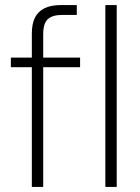

<svg xmlns="http://www.w3.org/2000/svg" viewBox="-20 -740 554 760"><path d="M106 0V-607Q106 -645 118 -669.5Q130 -694 155.5 -707Q181 -720 222 -720H284V-681H228Q187 -681 169 -664Q151 -647 151 -604V0ZM23 -474V-512H297V-474ZM397 0V-720H442V0Z"/></svg>

Font: DM Sans 12pt ExtraLight
Style: Regular
Weight: 250
Version: Version 4.004;gftools[0.9.30]